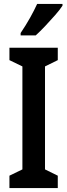

<svg xmlns="http://www.w3.org/2000/svg" viewBox="-20 -957 343 977"><path d="M274 0H28V-63L94 -95V-619L28 -651V-714H274V-651L209 -619V-95L274 -63ZM298 -928Q285 -908 261 -880.5Q237 -853 210.5 -825Q184 -797 162 -777H85V-789Q112 -829 133 -866.5Q154 -904 169 -937H298Z"/></svg>

Font: Noto Sans Gurmukhi ExtraCondensed SemiBold
Style: Regular
Weight: 600
Width: 2
Designer: Jelle Bosma - Monotype Design Team
Foundry: Monotype Imaging Inc.
Version: Version 2.004; ttfautohint (v1.8.4.7-5d5b)